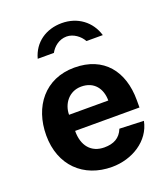

<svg xmlns="http://www.w3.org/2000/svg" viewBox="-140 -860 851 970"><g transform="rotate(-20 285.5 -375.0)"><path d="M479 -632C456 -710 389 -760 304 -760C220 -760 151 -714 129 -632H216C231 -660 262 -688 304 -688C340 -688 375 -662 391 -632ZM182 -225H528V-265C528 -420 445 -527 287 -527C129 -527 37 -408 37 -253C37 -92 143 10 296 10C404 10 506 -52 526 -154L396 -159C378 -114 343 -96 293 -96C223 -96 181 -145 182 -225ZM181 -312C181 -369 220 -425 287 -425C357 -425 392 -375 392 -312Z"/></g></svg>

Font: United Sans
Style: Bold
Weight: 700
Designer: Pablo Impallari, Rodrigo Fuenzalida (Modified by Dan O. Williams)
Version: Version 1.000;PS 001.000;hotconv 1.0.88;makeotf.lib2.5.64775